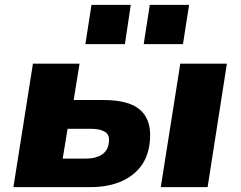

<svg xmlns="http://www.w3.org/2000/svg" viewBox="-20 -767 986 787"><path d="M35 0 115 -506H306L282 -357H405Q514 -357 559.5 -312Q605 -267 593 -177Q585 -118 552.5 -79Q520 -40 468.5 -20Q417 0 350 0ZM237 -117H334Q372 -117 397 -133Q422 -149 426 -181Q431 -213 411 -226Q391 -239 353 -239H257ZM639 0 719 -506H910L831 0ZM569 -586 594 -747H755L730 -586ZM330 -586 355 -747H516L492 -586Z"/></svg>

Font: Nunito Sans 7pt Black
Style: Italic
Weight: 900
Italic angle: -9°
Version: Version 3.101;gftools[0.9.27]